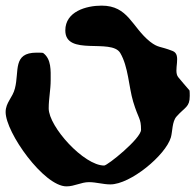

<svg xmlns="http://www.w3.org/2000/svg" viewBox="-40 -641 694 682"><path d="M-20 -243C-20 -170 116 21 196 21C225 21 248 6 276 6C302 6 326 14 352 14C423 14 548 -89 567 -153C573 -174 571 -209 587 -227C617 -261 634 -260 634 -300C634 -303 634 -317 633 -320C627 -327 599 -359 593 -367C574 -391 607 -447 573 -460C527 -478 523 -470 493 -493C428 -545 416 -621 321 -621C266 -621 192 -600 192 -533C192 -440 355 -506 387 -453C416 -404 417 -334 433 -280C452 -217 461 -222 461 -180C461 -149 342 -53 330 -53C258 -53 133 -191 133 -256C133 -291 140 -322 140 -356C140 -390 143 -431 113 -453C110 -454 94 -454 90 -454C4 -454 29 -388 13 -327C5 -294 -20 -277 -20 -243Z"/></svg>

Font: Charger
Style: Overspray
Weight: 400
Designer: Jasper
Foundry: Cannot Into Space Fonts
Version: Version 0.980